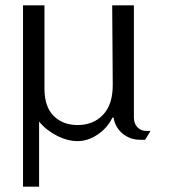

<svg xmlns="http://www.w3.org/2000/svg" viewBox="-20 -520 643 717"><path d="M146 -500V-190Q146 -121 180.5 -87Q215 -53 270 -53Q328 -53 364.5 -91Q401 -129 401 -202Q401 -208 400.5 -288.5Q400 -369 399 -500H480V-81Q480 -59 493 -45Q506 -31 527 -31H542L522 2H503Q466 2 438 -21Q410 -44 404 -81H400Q381 -42 344.5 -17.5Q308 7 270 7Q232 7 192 -13.5Q152 -34 126 -66V177H66V-500Z"/></svg>

Font: Wittgenstein
Style: Bold
Weight: 700
Designer: Jörg Drees
Foundry: Jörg Drees
Version: Version 1.303; ttfautohint (v1.8.4.7-5d5b)